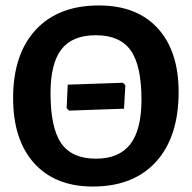

<svg xmlns="http://www.w3.org/2000/svg" viewBox="-20 -673 702 703"><path d="M342 -653Q481 -653 557.5 -569.5Q634 -486 634 -336Q634 -172 551.5 -81Q469 10 320 10Q182 10 105 -75.5Q28 -161 28 -314Q28 -474 110.5 -563.5Q193 -653 342 -653ZM331 -544Q245 -544 205 -492.5Q165 -441 165 -332Q165 -205 204 -148.5Q243 -92 331 -92Q416 -92 457 -145Q498 -198 498 -308Q498 -433 458.5 -488.5Q419 -544 331 -544ZM233 -268 224 -277 228 -363 430 -370 439 -361 434 -275Z"/></svg>

Font: Alegreya Sans SC
Style: Bold
Weight: 700
Designer: Juan Pablo del Peral
Foundry: Huerta Tipografica
Version: Version 2.007